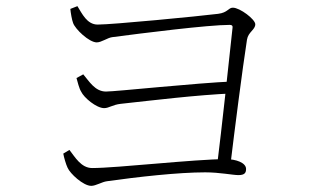

<svg xmlns="http://www.w3.org/2000/svg" viewBox="-20 -667 1040 625"><path d="M687 -131 730 -130C743 -238 769 -442 784 -538C788 -563 811 -570 811 -588C811 -604 761 -642 738 -642C723 -642 722 -626 690 -622C626 -614 346 -587 298 -587C263 -587 247 -623 232 -647L209 -638C210 -626 214 -602 218 -592C225 -572 270 -529 295 -529C310 -529 330 -544 345 -546C444 -559 657 -586 728 -586C735 -586 738 -583 737 -577C725 -464 701 -242 687 -131ZM277 -62C292 -62 312 -75 328 -77C427 -91 560 -106 648 -106C695 -106 738 -97 756 -97C777 -97 781 -105 781 -117C781 -137 749 -149 715 -149C615 -149 360 -120 280 -120C244 -120 224 -156 206 -179L186 -167C188 -155 195 -131 200 -121C208 -102 251 -62 277 -62ZM319 -315C335 -315 346 -326 373 -329C475 -340 620 -358 738 -363L741 -402C619 -397 357 -369 325 -369C289 -369 270 -403 251 -425L229 -413C232 -402 238 -378 244 -369C253 -349 294 -315 319 -315Z"/></svg>

Font: Source Han Serif CN VF
Style: Regular
Weight: 250
Designer: Ryoko NISHIZUKA 西塚涼子 (kana & ideographs); Frank Grießhammer (Latin, Greek & Cyrillic); Wenlong ZHANG 张文龙 (bopomofo); San
Foundry: Adobe
Version: Version 2.002;hotconv 1.1.0;makeotfexe 2.6.0